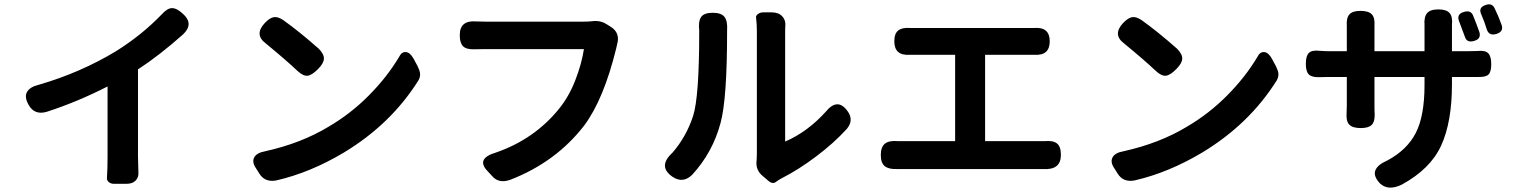

<svg xmlns="http://www.w3.org/2000/svg" viewBox="-20 -813 7010 888"><path d="M565.4 37.1H506.8Q492.2 37.1 482.9 28.8Q473.6 20.5 474.6 10.7Q477.5 -33.2 477.5 -90.8V-413.1Q337.9 -341.8 196.3 -295.9Q139.6 -279.3 112.3 -328.1Q91.8 -364.3 105 -387.7Q118.2 -411.1 159.2 -420.9Q351.6 -476.6 516.6 -576.2Q636.7 -651.4 728.5 -747.1Q753.9 -775.4 775.9 -775.4Q797.9 -775.4 826.2 -749Q877.9 -703.1 827.1 -654.3Q714.8 -554.7 618.2 -492.2V-90.8Q618.2 -65.4 620.1 -16.6Q622.1 6.8 607.4 22Q592.8 37.1 565.4 37.1Z M1289.1 -720.7Q1363.3 -668 1455.1 -586.9Q1479.5 -561.5 1478 -540.5Q1476.6 -519.5 1451.2 -494.1Q1423.8 -465.8 1403.3 -462.9Q1382.8 -460 1355.5 -485.4Q1301.8 -536.1 1209 -612.3Q1154.3 -653.3 1205.1 -707Q1226.6 -729.5 1245.1 -733.4Q1263.7 -737.3 1289.1 -720.7ZM1892.6 -542Q1894.5 -537.1 1900.9 -526.4Q1907.2 -515.6 1911.6 -506.8Q1916 -498 1919.9 -486.8Q1923.8 -475.6 1922.9 -464.4Q1921.9 -453.1 1916 -442.4Q1789.1 -239.3 1570.3 -107.4Q1415 -14.6 1257.8 21.5Q1205.1 31.2 1179.7 -9.8L1163.1 -36.1Q1144.5 -63.5 1155.8 -85Q1167 -106.4 1206.1 -113.3Q1373 -150.4 1499 -226.6Q1602.5 -287.1 1686.5 -372.1Q1770.5 -457 1825.2 -548.8Q1836.9 -573.2 1856.4 -572.3Q1876 -571.3 1892.6 -542Z M2680.7 -585.9H2223.6Q2189.5 -585.9 2172.9 -585Q2136.7 -584 2121.6 -599.1Q2106.4 -614.3 2106.4 -650.4Q2106.4 -719.7 2180.7 -713.9Q2189.5 -713.9 2204.6 -713.4Q2219.7 -712.9 2224.6 -712.9H2677.7Q2703.1 -712.9 2717.8 -714.8Q2756.8 -719.7 2785.2 -701.2L2805.7 -688.5Q2849.6 -660.2 2834 -607.4Q2833 -604.5 2832 -598.6Q2831.1 -592.8 2830.1 -589.8Q2772.5 -354.5 2682.6 -233.4Q2551.8 -63.5 2339.8 18.6Q2287.1 37.1 2256.8 2L2232.4 -24.4Q2181.6 -80.1 2273.4 -107.4Q2451.2 -168.9 2565.4 -309.6Q2611.3 -366.2 2640.6 -441.4Q2669.9 -516.6 2680.7 -585.9Z M3342.8 -666Q3342.8 -354.5 3312.5 -244.1Q3276.4 -108.4 3181.6 -4.9Q3138.7 37.1 3090.8 4.9Q3020.5 -43 3089.8 -106.4Q3154.3 -180.7 3185.5 -276.4Q3213.9 -364.3 3213.9 -665V-671.9Q3209 -714.8 3222.7 -734.4Q3236.3 -753.9 3276.4 -753.9Q3316.4 -753.9 3331.1 -734.4Q3345.7 -714.8 3342.8 -672.9ZM3480.5 -99.6V-670.9Q3480.5 -702.1 3476.6 -733.4Q3475.6 -740.2 3485.4 -748Q3495.1 -755.9 3511.7 -755.9H3548.8Q3580.1 -755.9 3597.2 -738.3Q3614.3 -720.7 3612.3 -694.3Q3611.3 -687.5 3611.3 -669.9V-158.2Q3714.8 -203.1 3798.8 -295.9Q3853.5 -363.3 3899.4 -299.8Q3930.7 -257.8 3896.5 -216.8Q3835.9 -150.4 3753.9 -88.9Q3671.9 -27.3 3596.7 10.7Q3583 17.6 3570.3 27.3Q3554.7 40 3536.1 25.4L3508.8 2Q3472.7 -26.4 3479.5 -73.2Q3480.5 -82 3480.5 -99.6Z M4806.6 -31.2H4130.9Q4091.8 -29.3 4072.8 -43.9Q4053.7 -58.6 4053.7 -95.7Q4053.7 -133.8 4073.2 -148.9Q4092.8 -164.1 4133.8 -160.2H4397.5V-559.6H4187.5Q4116.2 -554.7 4116.2 -622.1Q4116.2 -658.2 4134.8 -672.4Q4153.3 -686.5 4190.4 -683.6H4762.7Q4835 -689.5 4835 -622.1Q4835 -554.7 4763.7 -559.6H4536.1V-160.2H4810.5Q4850.6 -164.1 4868.7 -149.4Q4886.7 -134.8 4886.7 -96.7Q4886.7 -26.4 4806.6 -31.2Z M5258.8 -720.7Q5333 -668 5424.8 -586.9Q5449.2 -561.5 5447.8 -540.5Q5446.3 -519.5 5420.9 -494.1Q5393.6 -465.8 5373 -462.9Q5352.5 -460 5325.2 -485.4Q5271.5 -536.1 5178.7 -612.3Q5124 -653.3 5174.8 -707Q5196.3 -729.5 5214.8 -733.4Q5233.4 -737.3 5258.8 -720.7ZM5862.3 -542Q5864.3 -537.1 5870.6 -526.4Q5877 -515.6 5881.3 -506.8Q5885.7 -498 5889.6 -486.8Q5893.6 -475.6 5892.6 -464.4Q5891.6 -453.1 5885.7 -442.4Q5758.8 -239.3 5540 -107.4Q5384.8 -14.6 5227.5 21.5Q5174.8 31.2 5149.4 -9.8L5132.8 -36.1Q5114.3 -63.5 5125.5 -85Q5136.7 -106.4 5175.8 -113.3Q5342.8 -150.4 5468.8 -226.6Q5572.3 -287.1 5656.2 -372.1Q5740.2 -457 5794.9 -548.8Q5806.6 -573.2 5826.2 -572.3Q5845.7 -571.3 5862.3 -542Z M6893.6 -772.5Q6909.2 -741.2 6924.8 -698.2Q6935.5 -667 6901.4 -656.2Q6867.2 -645.5 6856.4 -676.8Q6847.7 -707 6832 -744.1Q6814.5 -778.3 6851.6 -790Q6881.8 -800.8 6893.6 -772.5ZM6793 -741.2Q6810.5 -698.2 6822.3 -664.1Q6831.1 -633.8 6798.8 -624Q6763.7 -613.3 6754.9 -643.6Q6748 -663.1 6728.5 -713.9Q6714.8 -748 6751 -757.8Q6782.2 -767.6 6793 -741.2ZM6336.9 -576.2H6568.4V-696.3Q6565.4 -734.4 6580.1 -752Q6594.7 -769.5 6632.8 -769.5Q6669.9 -769.5 6684.6 -752.4Q6699.2 -735.4 6695.3 -696.3V-576.2H6768.6Q6800.8 -576.2 6813.5 -577.1Q6848.6 -581.1 6862.8 -566.9Q6877 -552.7 6877 -516.6Q6877 -481.4 6864.7 -468.8Q6852.5 -456.1 6818.4 -457H6695.3V-423.8Q6695.3 -249 6645.5 -140.1Q6595.7 -31.2 6462.9 41Q6400.4 71.3 6362.3 35.2Q6331.1 2 6340.8 -24.4Q6350.6 -50.8 6395.5 -70.3Q6487.3 -119.1 6527.8 -197.8Q6568.4 -276.4 6568.4 -419.9V-457H6336.9V-324.2Q6336.9 -296.9 6337.9 -285.2Q6338.9 -250 6324.2 -235.4Q6309.6 -220.7 6273.4 -220.7Q6235.4 -220.7 6220.2 -236.8Q6205.1 -252.9 6208 -290Q6209 -300.8 6209 -324.2V-457H6126Q6093.8 -457 6081.1 -456.1Q6046.9 -455.1 6033.2 -468.8Q6019.5 -482.4 6019.5 -517.6Q6019.5 -554.7 6033.7 -568.4Q6047.9 -582 6083 -578.1Q6108.4 -576.2 6126 -576.2H6209V-692.4Q6206.1 -729.5 6220.7 -746.1Q6235.4 -762.7 6272.5 -762.7Q6309.6 -762.7 6324.7 -746.6Q6339.8 -730.5 6336.9 -693.4Z"/></svg>

Font: GenSenMaruGothic TW TTF Bold
Style: Regular
Weight: 700
Version: Version 1.301